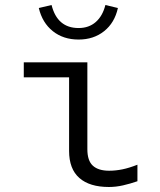

<svg xmlns="http://www.w3.org/2000/svg" viewBox="-20 -737 640 767"><path d="M415 10Q338 10 297 -26Q256 -62 256 -134V-428H75V-488H329V-141Q329 -95 351 -75Q373 -55 416 -55Q442 -55 469 -60.5Q496 -66 529 -79V-13Q500 -3 471.5 3.5Q443 10 415 10ZM294 -579Q233 -579 191 -612.5Q149 -646 135 -705L186 -717Q209 -625 294 -625Q335 -625 362.5 -649Q390 -673 401 -717L451 -705Q438 -646 396 -612.5Q354 -579 294 -579Z"/></svg>

Font: Red Hat Mono
Style: Regular
Weight: 400
Designer: Pentagram, MCKL
Foundry: Pentagram, MCKL
Version: Version 1.023